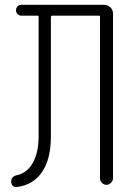

<svg xmlns="http://www.w3.org/2000/svg" viewBox="-20 -750 540 779"><path d="M47.9 8.8Q38.1 9.8 31.7 3.4Q25.4 -2.9 25.4 -12.7Q25.4 -34.2 47.9 -39.1Q89.8 -47.9 113.3 -89.4Q136.7 -130.9 136.7 -199.2V-681.6Q136.7 -686.5 131.8 -686.5H66.4Q57.6 -686.5 51.3 -692.9Q44.9 -699.2 44.9 -708Q44.9 -716.8 50.8 -723.6Q56.6 -730.5 66.4 -730.5H402.3Q417 -730.5 427.7 -720.2Q438.5 -710 438.5 -695.3V-26.4Q438.5 -16.6 430.2 -8.3Q421.9 0 412.1 0Q402.3 0 394 -7.8Q385.7 -15.6 385.7 -26.4V-681.6Q385.7 -686.5 380.9 -686.5H192.4Q187.5 -686.5 186.5 -681.6V-196.3Q186.5 -104.5 150.4 -51.8Q114.3 1 47.9 8.8Z"/></svg>

Font: Rounded-L Mgen+ 1mn light
Style: Regular
Weight: 200
Designer: [Source Han Sans]
Ryoko NISHIZUKA  (kana & ideographs); Paul D. Hunt (Latin, Greek & Cyrillic); Wenlong ZHANG  (bopomofo
Version: Version 1.059.20150602